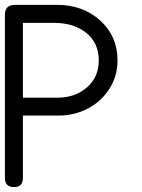

<svg xmlns="http://www.w3.org/2000/svg" viewBox="-20 -761 576 781"><path d="M0 -37.1V-701.2Q0 -741.2 41 -741.2H212.9Q317.4 -741.2 387.7 -677.5Q458 -613.8 458 -514.2Q458 -452.1 425.5 -400.6Q393.1 -349.1 338.4 -320.1Q283.7 -291 219.2 -291H73.2V-37.1Q73.2 0 37.1 0Q0 0 0 -37.1ZM199.2 -668H73.2V-363.8H214.8Q285.6 -363.8 333.7 -405.5Q381.8 -447.3 381.8 -515.1Q381.8 -585.9 331.3 -627Q280.8 -668 199.2 -668Z"/></svg>

Font: BPreplay
Style: Regular
Weight: 400
Designer: Magenta/George Triantafyllakos
Foundry: Magenta/George Triantafyllakos
Version: Version 1.00